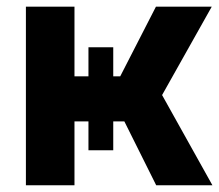

<svg xmlns="http://www.w3.org/2000/svg" viewBox="-20 -550 651 570"><path d="M56.9 -530.3H201.1V-323.4H336.9L443 -530.3H608.7L461.2 -267.8L610.6 0H443.7L349.2 -189.5H201.1V0H56.9ZM316.2 -409.6V-103.9H242.6V-409.6Z"/></svg>

Font: Pretendard GOV Variable
Style: Regular
Weight: 400
Designer: Base glyphs from Inter by Rasmus Andersson; Hangul glyphs from Noto Sans CJK(Source Han Sans) by Jang Soo-young and Kang
Foundry: Kil Hyung-jin
Version: Version 1.307;Glyphs 3.2 (3192)